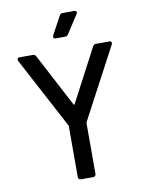

<svg xmlns="http://www.w3.org/2000/svg" viewBox="-96 -960 777 1026"><g transform="rotate(-10 292.5 -447.0)"><path d="M244 -16V-292Q244 -294 242 -298L38 -682Q36 -688 36 -689Q36 -700 49 -700H120Q133 -700 138 -689L289 -402Q292 -398 295 -402L446 -689Q452 -700 464 -700H536Q548 -700 548 -690L546 -682L342 -298Q340 -294 340 -292V-16Q340 -9 336 -5Q332 -1 325 -1H259Q252 -1 248 -5Q244 -9 244 -16ZM244 -776 246 -784 299 -882Q304 -893 317 -893H379Q385 -893 388.5 -890.5Q392 -888 392 -884Q392 -880 389 -875L325 -776Q319 -766 307 -766H256Q244 -766 244 -776Z"/></g></svg>

Font: Barlow_Medium_SS
Style: Regular
Weight: 500
Designer: Jeremy Tribby
Foundry: Jeremy Tribby
Version: Version 1.101 August 23, 2024